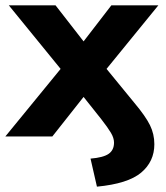

<svg xmlns="http://www.w3.org/2000/svg" viewBox="-25 -511 620 719"><path d="M338 188 314 83Q362 79 382 65Q402 51 402 23Q402 6 390.5 -13.5Q379 -33 354 -65L288 -148L171 0H-5L202 -253L8 -491H183L288 -356L392 -491H568L374 -253L478 -126Q520 -76 536.5 -42.5Q553 -9 553 29Q553 94 503.5 135.5Q454 177 338 188Z"/></svg>

Font: Nunito Sans ExtraBold
Style: Regular
Weight: 800
Designer: Vernon Adams
Foundry: Vernon Adams
Version: Version 3.101; ttfautohint (v1.8.4.7-5d5b);gftools[0.9.27]